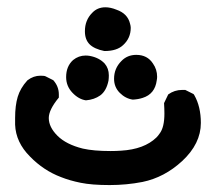

<svg xmlns="http://www.w3.org/2000/svg" viewBox="-20 -332 585 540"><path d="M22.5 0Q22.5 -35.2 29.8 -59.6Q37.1 -84 56.6 -105.5Q56.6 -105.5 57.6 -106.4Q74.2 -119.1 93.8 -119.1Q105.5 -119.1 108.4 -117.2L129.9 -106.4Q145.5 -88.9 145.5 -66.4Q145.5 -63.5 145.5 -57.6Q117.2 -23.4 117.2 0Q117.2 25.4 141.6 49.8Q166 74.2 212.9 85.9Q243.2 92.8 291 92.8Q305.7 92.8 320.3 91.8Q385.7 87.9 419.9 54.7Q424.8 49.8 428.7 43.9Q442.4 26.4 442.4 -12.7Q442.4 -25.4 441.4 -42L453.1 -66.4Q470.7 -79.1 492.2 -79.1Q495.1 -79.1 501 -79.1L524.4 -67.4L526.4 -64.5Q544.9 -32.2 544.9 13.7Q544.9 72.3 492.2 121.1Q442.4 167 380.9 179.7Q335.9 188.5 288.1 188.5Q238.3 188.5 207 182.1Q175.8 175.8 151.4 166Q102.5 147.5 64.5 108.4Q24.4 68.4 22.5 18.6Q22.5 8.8 22.5 0ZM166 -115.2Q166 -145.5 185.5 -163.1Q201.2 -175.8 220.7 -175.8Q226.6 -175.8 232.4 -174.8Q258.8 -169.9 274.4 -153.3Q286.1 -139.6 286.1 -120.1Q286.1 -113.3 285.2 -105.5Q279.3 -76.2 261.7 -63.5Q245.1 -51.8 221.7 -49.8Q201.2 -52.7 183.6 -71.3Q166 -89.8 166 -115.2ZM300.8 -110.4Q300.8 -139.6 321.3 -160.2Q337.9 -177.7 363.3 -177.7Q394.5 -177.7 410.2 -153.3Q421.9 -136.7 421.9 -116.2Q421.9 -111.3 420.9 -106.4Q416 -67.4 380.9 -56.6Q369.1 -52.7 353.5 -51.8Q333 -54.7 316.9 -70.8Q300.8 -86.9 300.8 -110.4ZM218.8 -244.1Q218.8 -275.4 239.3 -295.9Q253.9 -311.5 276.4 -311.5Q291 -311.5 307.6 -304.7Q338.9 -293.9 345.7 -265.6Q347.7 -258.8 347.7 -253.9Q347.7 -224.6 326.2 -205.1Q308.6 -188.5 274.4 -188.5H273.4Q245.1 -194.3 231.9 -207.5Q218.8 -220.7 218.8 -244.1Z"/></svg>

Font: JasonHandwriting2
Style: SemiBold
Weight: 600
Version: Version 1.04.7